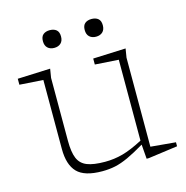

<svg xmlns="http://www.w3.org/2000/svg" viewBox="-104 -793 874 901"><g transform="rotate(-15 332.5 -342.0)"><path d="M164.5 -169Q164.5 -115 177 -84.8Q189.5 -54.5 220.8 -42Q252 -29.5 308 -29.5Q352.5 -29.5 394.5 -41Q436.5 -52.5 493.5 -82.5V-475.5L379 -483V-512L538 -518.5L531 -475.5V-43L652.5 -32V-12.5L510 7H499.5L494 -63Q446 -34.5 411.2 -18.5Q376.5 -2.5 347 3.8Q317.5 10 284 10Q198 10 162.5 -26.8Q127 -63.5 127 -140.5V-475.5L12.5 -483V-512L171.5 -518.5L164.5 -475.5ZM216 -607.5Q196 -607.5 184 -618.8Q172 -630 172 -651.5Q172 -673.5 184 -683.5Q196 -693.5 216 -693.5Q236 -693.5 248 -683.5Q260 -673.5 260 -651.5Q260 -630 248 -618.8Q236 -607.5 216 -607.5ZM419 -607.5Q399 -607.5 387 -618.8Q375 -630 375 -651.5Q375 -673.5 387 -683.5Q399 -693.5 419 -693.5Q439 -693.5 451 -683.5Q463 -673.5 463 -651.5Q463 -630 451 -618.8Q439 -607.5 419 -607.5Z"/></g></svg>

Font: Newsreader Caption ExtraLight
Style: Regular
Weight: 275
Designer: Hugues Gentile
Foundry: Production Type
Version: Version 1.001